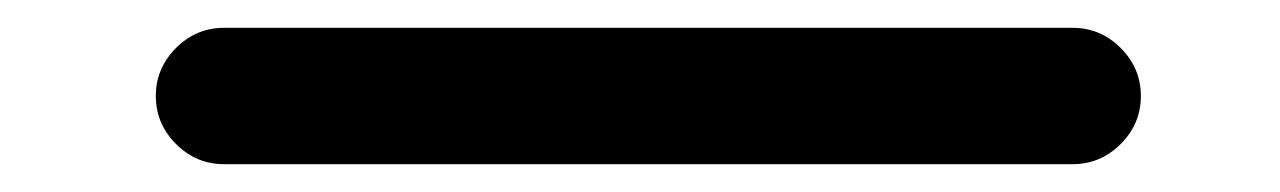

<svg xmlns="http://www.w3.org/2000/svg" viewBox="-20 -409 920 138"><path d="M751 -291H141Q121 -291 106.5 -305.5Q92 -320 92 -340Q92 -360 106.5 -374.5Q121 -389 141 -389H751Q771 -389 785.5 -374.5Q800 -360 800 -340Q800 -320 785.5 -305.5Q771 -291 751 -291Z"/></svg>

Font: Bad Comic
Style: Regular
Weight: 400
Designer: GGBotNet
Foundry: f0n7
Version: 0.9